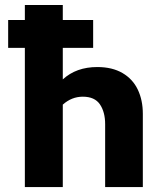

<svg xmlns="http://www.w3.org/2000/svg" viewBox="-20 -761 656 781"><path d="M561 -297.9V0H407.7V-255.9Q407.7 -305.2 386.5 -336.4Q365.2 -367.7 316.9 -367.7Q271.5 -367.7 235.4 -335.4V0H81.1V-566.4H13.2V-679.7H81.1V-740.7H235.4V-679.7H358.9V-566.4H235.4V-438Q290 -488.3 376 -488.3Q436.5 -488.3 478.3 -463.9Q520 -439.5 540.5 -396.5Q561 -353.5 561 -297.9Z"/></svg>

Font: Selawik
Style: Bold
Weight: 700
Designer: Aaron Bell
Foundry: Microsoft Corporation
Version: Version 1.01